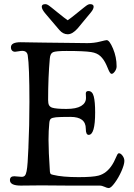

<svg xmlns="http://www.w3.org/2000/svg" viewBox="-20 -910 660 943"><path d="M358.9 -846.2Q366.7 -852.5 376.7 -860.6Q386.7 -868.7 392.1 -873Q397.5 -877.4 403.6 -881.8Q409.7 -886.2 414.1 -887.9Q418.5 -889.6 422.4 -889.6Q439.9 -889.6 439.9 -877Q439.9 -865.7 426.8 -849.6L361.3 -770.5Q335.9 -741.7 312.5 -741.7Q289.6 -741.7 271.5 -762.7L204.6 -841.3Q185.1 -863.8 185.1 -877Q185.1 -889.6 202.6 -889.6Q206.5 -889.6 210.9 -887.9Q215.3 -886.2 221.4 -881.8Q227.5 -877.4 232.9 -873Q238.3 -868.7 248.3 -860.6Q258.3 -852.5 266.1 -846.2Q297.9 -820.3 312.5 -810.5Q327.1 -820.3 358.9 -846.2ZM183.6 0.5Q162.1 0.5 132.6 1Q103 1.5 82 1.5Q28.8 1.5 28.8 -25.4Q28.8 -44.4 50.3 -44.4Q54.7 -44.4 66.7 -43Q78.6 -41.5 86.4 -41.5Q96.7 -41.5 102.1 -47.4Q107.4 -53.2 110.6 -69.1Q113.8 -85 115.7 -112.8Q117.7 -140.6 119.6 -185.1Q119.6 -187.5 119.6 -189Q124.5 -291.5 124.5 -410.2Q124.5 -585.9 116.2 -638.2Q112.8 -660.2 88.9 -660.2Q82.5 -660.2 70.6 -658Q58.6 -655.8 54.2 -655.8Q44.9 -655.8 39.3 -661.6Q33.7 -667.5 33.7 -677.7Q33.7 -702.6 81.1 -702.6Q96.2 -702.6 135 -701.7Q173.8 -700.7 201.2 -700.7Q231.9 -700.7 305.4 -699.5Q378.9 -698.2 408.7 -698.2Q441.9 -698.2 470.7 -705.6Q499.5 -712.9 503.9 -712.9Q517.6 -712.9 535.2 -671.1Q552.7 -629.4 552.7 -584Q552.7 -571.3 544.2 -559.3Q535.6 -547.4 528.8 -547.4Q525.9 -547.4 523.4 -549.3Q521 -551.3 518.3 -555.9Q515.6 -560.5 513.7 -564.9Q511.7 -569.3 508.3 -577.6Q504.9 -585.9 502.4 -591.3Q490.2 -618.2 473.4 -634Q456.5 -649.9 427.7 -654.3Q394 -659.7 306.2 -659.7Q254.4 -659.7 240.5 -653.6Q226.6 -647.5 224.6 -622.1Q216.3 -530.8 216.3 -418.9Q216.3 -401.9 220.7 -393.6Q225.1 -385.3 235.8 -381.3Q254.9 -375 306.2 -375Q354.5 -375 378.4 -389.4Q402.3 -403.8 402.3 -429.2Q402.3 -433.1 401.9 -439.9Q401.4 -446.8 401.4 -450.7Q401.4 -462.9 414.1 -462.9Q433.6 -462.9 440.4 -436.8Q447.3 -410.6 447.3 -357.9Q447.3 -247.6 415.5 -247.6Q401.4 -247.6 401.4 -277.8Q401.4 -335.9 326.2 -335.9Q273.9 -335.9 255.1 -334Q236.3 -332 230 -326.9Q223.6 -321.8 222.2 -306.6Q218.3 -267.6 218.3 -223.1Q218.3 -167 225.1 -67.4Q226.1 -59.1 228.5 -56.2Q231 -53.2 240.7 -51.3Q285.6 -40 366.2 -40Q435.1 -40 463.4 -47.4Q504.4 -58.1 531.7 -101.6Q539.6 -113.8 546.1 -129.2Q552.7 -144.5 556.2 -150.9Q559.6 -157.2 564.5 -157.2Q572.8 -157.2 581.8 -145.3Q590.8 -133.3 590.8 -119.6Q590.8 -102.1 576.7 -69.8Q562.5 -37.6 543.7 -12Q524.9 13.7 514.2 13.7Q506.3 13.7 493.7 7.6Q481 1.5 468.3 1.5H312Q290 1.5 247.3 1Q204.6 0.5 183.6 0.5Z"/></svg>

Font: Cooper*
Style: Regular
Weight: 400
Designer: Owen Earl
Foundry: indestructible type*
Version: Version 0.001